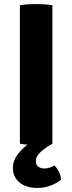

<svg xmlns="http://www.w3.org/2000/svg" viewBox="-20 -709 357 947"><path d="M78 -683Q97.5 -686.5 120.5 -687.8Q143.5 -689 158.5 -689Q174.5 -689 196.5 -687.8Q218.5 -686.5 238.5 -683V0Q218.5 3.5 196.5 4.8Q174.5 6 158.5 6Q143.5 6 120.5 4.8Q97.5 3.5 78 0ZM162.5 218Q109 218 76.2 191Q43.5 164 43.5 119Q43.5 84 66 54.2Q88.5 24.5 119.2 1.5Q150 -21.5 175 -36Q191.5 -34 209.8 -24.5Q228 -15 238.5 0Q209.5 15.5 183.2 38Q157 60.5 157 85.5Q157 104.5 169 113.2Q181 122 198 122Q212 122 225.2 117.5Q238.5 113 248.5 107.5Q260.5 118.5 270 137.2Q279.5 156 281 177.5Q262 194 230.5 206Q199 218 162.5 218Z"/></svg>

Font: Signika SC
Style: Regular
Weight: 300
Designer: Anna Giedryś
Foundry: Anna Giedryś
Version: Version 2.000